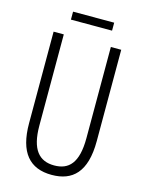

<svg xmlns="http://www.w3.org/2000/svg" viewBox="-126 -916 756 1001"><g transform="rotate(15 252.0 -415.5)"><path d="M363 -841H141V-798H363ZM435 -221V-714H379V-222C379 -87 331 -41 253 -41C172 -41 125 -92 125 -222V-714H70V-220C70 -62 134 10 253 10C364 10 435 -52 435 -221Z"/></g></svg>

Font: Noto Sans Gurmukhi UI ExtraCondensed Light
Style: Regular
Weight: 300
Width: 2
Designer: Jelle Bosma - Monotype Design Team
Foundry: Monotype Imaging Inc.
Version: Version 2.004